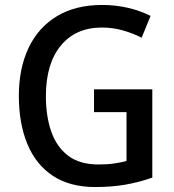

<svg xmlns="http://www.w3.org/2000/svg" viewBox="-20 -744 702 774"><path d="M359 -384H594V-28Q540 -9 485 0.5Q430 10 364 10Q262 10 193.5 -35Q125 -80 90.5 -163Q56 -246 56 -358Q56 -468 95 -550.5Q134 -633 209 -678.5Q284 -724 392 -724Q446 -724 495.5 -712.5Q545 -701 587 -680L551 -592Q516 -610 475 -621.5Q434 -633 391 -633Q285 -633 225 -560Q165 -487 165 -356Q165 -276 186.5 -214Q208 -152 254.5 -116.5Q301 -81 377 -81Q414 -81 440.5 -85Q467 -89 490 -95V-292H359Z"/></svg>

Font: Noto Sans Telugu SemiCondensed Medium
Style: Regular
Weight: 500
Width: 4
Designer: Jelle Bosma - Monotype Design Team
Foundry: Monotype Imaging Inc.
Version: Version 2.005; ttfautohint (v1.8.4.7-5d5b)